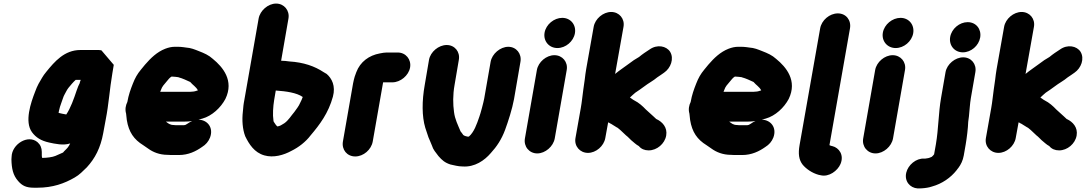

<svg xmlns="http://www.w3.org/2000/svg" viewBox="-20 -842 6083 1075"><path d="M308 -210 310 -221C312 -233 319 -255 323 -265C328 -276 335 -304 342 -314C350 -328 355 -340 364 -351C374 -363 390 -383 404 -395H432L427 -381V-378C421 -367 415 -353 409 -335C394 -290 375 -236 351 -201C336 -204 322 -206 308 -210ZM609 -431 617 -479 548 -560C543 -561 537 -562 532 -562H430C340 -562 285 -496 240 -441C218 -415 212 -399 196 -373C189 -360 182 -344 176 -327C153 -268 116 -161 159 -102C181 -72 210 -54 255 -44C287 -37 335 -26 373 -39C369 -30 365 -24 360 -17L352 -8L339 5C337 8 335 10 333 12C320 18 303 25 290 31C274 38 240 42 219 42H216C216 41 215 39 215 38C214 34 214 29 214 23V9C214 -14 206 -32 190 -46C137 -91 47 -35 45 35L44 50C45 102 53 139 81 171C104 198 127 209 170 209H189C276 209 341 185 398 152C425 137 444 116 466 95C512 45 543 -14 558 -97L572 -173C589 -258 594 -344 609 -431Z M977 -410C978 -410 979 -410 980 -409C1003 -403 1025 -392 1045 -383C1059 -366 1078 -356 1088 -336C1078 -333 1068 -329 1057 -329C1050 -328 1043 -328 1035 -328H877L881 -338C886 -350 887 -354 894 -363L914 -387C920 -395 931 -408 940 -413H946C956 -413 967 -411 977 -410ZM1010 -141H969C966 -141 960 -141 953 -142C931 -142 921 -152 909 -161H1005C1023 -161 1040 -162 1056 -164L1043 -158C1035 -152 1028 -149 1019 -143C1017 -143 1012 -141 1010 -141ZM1091 -172C1099 -174 1106 -176 1113 -178C1167 -193 1216 -239 1242 -288C1292 -391 1227 -467 1172 -512C1149 -533 1124 -544 1093 -556C1070 -565 1050 -574 1020 -576L1006 -578C997 -579 987 -580 978 -580H958C941 -580 923 -576 905 -569C859 -551 824 -517 792 -480L769 -452C749 -428 736 -405 724 -374C711 -341 700 -311 693 -271C684 -253 679 -230 686 -206C687 -193 689 -182 690 -170C701 -102 730 -61 782 -29L798 -18C802 -15 807 -12 811 -9C836 9 872 25 919 25C928 26 934 26 939 26H981C1035 26 1077 5 1111 -19C1132 -32 1147 -49 1156 -72C1177 -128 1141 -171 1091 -172Z M1675 -299C1671 -286 1667 -280 1661 -267C1653 -247 1639 -231 1628 -215C1610 -194 1595 -168 1572 -152L1552 -140C1546 -137 1540 -135 1533 -134C1527 -139 1523 -144 1519 -151C1516 -155 1510 -163 1511 -168C1506 -199 1509 -246 1515 -282L1524 -335H1526C1582 -331 1641 -323 1675 -299ZM1526 -822C1481 -822 1436 -783 1428 -738L1348 -282C1346 -271 1344 -261 1343 -251L1340 -219C1334 -169 1338 -118 1353 -79C1375 -34 1404 12 1460 28C1512 43 1569 26 1611 3C1652 -17 1692 -48 1719 -84C1770 -144 1819 -209 1844 -301C1860 -361 1838 -403 1809 -428C1808 -429 1793 -437 1792 -438C1742 -471 1681 -493 1600 -498C1584 -500 1571 -502 1554 -502L1595 -738C1603 -783 1571 -822 1526 -822Z M2067 -50 2125 -381H2177C2222 -381 2268 -419 2276 -464C2284 -509 2252 -548 2207 -548H2145C2134 -548 2122 -546 2107 -543C2046 -532 1997 -496 1975 -438L1966 -413C1963 -403 1960 -391 1957 -376L1900 -50C1892 -4 1923 34 1969 34C2015 34 2059 -4 2067 -50Z M2382 -507 2358 -366C2342 -276 2342 -191 2361 -127L2379 -73C2384 -60 2393 -42 2398 -28C2406 -2 2419 10 2435 32C2455 55 2471 69 2502 79C2523 83 2544 90 2570 90C2638 95 2693 56 2728 15C2761 -21 2788 -61 2808 -115C2825 -161 2848 -232 2858 -287L2894 -496C2902 -541 2871 -580 2826 -580C2781 -580 2735 -541 2727 -496L2691 -290C2688 -272 2670 -204 2664 -189C2649 -145 2634 -102 2605 -77H2598C2588 -79 2581 -81 2574 -86C2568 -95 2563 -101 2559 -106L2558 -108C2544 -142 2527 -174 2522 -215C2516 -258 2515 -310 2525 -366L2549 -507C2557 -552 2526 -590 2481 -590C2436 -590 2390 -552 2382 -507Z M2986 -450 2919 -67C2911 -22 2943 17 2988 17C3033 17 3078 -22 3086 -67L3153 -450C3161 -495 3129 -533 3084 -533C3039 -533 2994 -495 2986 -450ZM3029 -659C3021 -612 3054 -573 3101 -573C3147 -573 3191 -610 3199 -656C3207 -703 3175 -742 3128 -742C3082 -742 3037 -705 3029 -659Z M3304 -692 3262 -455C3259 -436 3256 -417 3254 -397L3246 -341C3241 -306 3238 -271 3232 -238L3202 -69C3194 -24 3227 14 3272 14C3317 14 3361 -24 3369 -69L3385 -157C3390 -155 3394 -153 3398 -150C3399 -150 3402 -149 3404 -147C3413 -141 3423 -135 3433 -129C3436 -128 3439 -126 3441 -124C3458 -111 3469 -98 3485 -84C3496 -76 3504 -66 3514 -57C3528 -46 3540 -33 3557 -24C3570 -8 3589 0 3612 0C3658 0 3702 -37 3710 -83C3718 -129 3688 -160 3656 -175H3655C3650 -180 3645 -185 3639 -190C3624 -203 3610 -216 3596 -229C3578 -248 3557 -267 3531 -280C3521 -285 3516 -291 3507 -296C3515 -304 3529 -316 3537 -323C3546 -329 3554 -335 3562 -340L3587 -358C3610 -376 3638 -390 3660 -409C3673 -418 3686 -426 3698 -435C3736 -461 3755 -514 3732 -552C3711 -585 3659 -595 3617 -565C3597 -552 3577 -539 3558 -523C3538 -512 3519 -499 3501 -485C3476 -466 3449 -449 3424 -428L3471 -692C3479 -737 3447 -775 3402 -775C3357 -775 3312 -737 3304 -692Z M4131 -410C4132 -410 4133 -410 4134 -409C4157 -403 4179 -392 4199 -383C4213 -366 4232 -356 4242 -336C4232 -333 4222 -329 4211 -329C4204 -328 4197 -328 4189 -328H4031L4035 -338C4040 -350 4041 -354 4048 -363L4068 -387C4074 -395 4085 -408 4094 -413H4100C4110 -413 4121 -411 4131 -410ZM4164 -141H4123C4120 -141 4114 -141 4107 -142C4085 -142 4075 -152 4063 -161H4159C4177 -161 4194 -162 4210 -164L4197 -158C4189 -152 4182 -149 4173 -143C4171 -143 4166 -141 4164 -141ZM4245 -172C4253 -174 4260 -176 4267 -178C4321 -193 4370 -239 4396 -288C4446 -391 4381 -467 4326 -512C4303 -533 4278 -544 4247 -556C4224 -565 4204 -574 4174 -576L4160 -578C4151 -579 4141 -580 4132 -580H4112C4095 -580 4077 -576 4059 -569C4013 -551 3978 -517 3946 -480L3923 -452C3903 -428 3890 -405 3878 -374C3865 -341 3854 -311 3847 -271C3838 -253 3833 -230 3840 -206C3841 -193 3843 -182 3844 -170C3855 -102 3884 -61 3936 -29L3952 -18C3956 -15 3961 -12 3965 -9C3990 9 4026 25 4073 25C4082 26 4088 26 4093 26H4135C4189 26 4231 5 4265 -19C4286 -32 4301 -49 4310 -72C4331 -128 4295 -171 4245 -172Z M4572 -683 4457 -31C4448 19 4453 53 4474 80C4494 104 4527 127 4564 137L4574 139C4621 151 4670 114 4686 76C4707 26 4678 -15 4640 -24L4631 -26C4630 -27 4626 -29 4624 -29L4739 -683C4747 -729 4717 -767 4671 -767C4625 -767 4580 -729 4572 -683Z M4880 -450 4813 -67C4805 -22 4837 17 4882 17C4927 17 4972 -22 4980 -67L5047 -450C5055 -495 5023 -533 4978 -533C4933 -533 4888 -495 4880 -450ZM4923 -659C4915 -612 4948 -573 4995 -573C5041 -573 5085 -610 5093 -656C5101 -703 5069 -742 5022 -742C4976 -742 4931 -705 4923 -659Z M5274 -438 5249 -294C5234 -208 5235 -122 5220 -34L5210 22C5206 27 5202 32 5197 36C5191 39 5178 44 5173 44C5169 45 5165 45 5160 46H5155C5109 43 5064 82 5054 125C5043 172 5074 210 5118 213H5126C5137 213 5147 212 5157 211L5171 209C5180 208 5189 205 5199 202C5254 187 5303 153 5336 111C5339 106 5343 102 5346 98C5360 79 5371 57 5376 29L5387 -34C5393 -69 5400 -125 5401 -160L5405 -190C5409 -226 5410 -259 5416 -294L5441 -438C5449 -483 5418 -521 5373 -521C5328 -521 5282 -483 5274 -438ZM5300 -635C5292 -588 5324 -549 5371 -549C5417 -549 5460 -586 5468 -632C5476 -679 5445 -718 5398 -718C5352 -718 5308 -681 5300 -635Z M5602 -692 5560 -455C5557 -436 5554 -417 5552 -397L5544 -341C5539 -306 5536 -271 5530 -238L5500 -69C5492 -24 5525 14 5570 14C5615 14 5659 -24 5667 -69L5683 -157C5688 -155 5692 -153 5696 -150C5697 -150 5700 -149 5702 -147C5711 -141 5721 -135 5731 -129C5734 -128 5737 -126 5739 -124C5756 -111 5767 -98 5783 -84C5794 -76 5802 -66 5812 -57C5826 -46 5838 -33 5855 -24C5868 -8 5887 0 5910 0C5956 0 6000 -37 6008 -83C6016 -129 5986 -160 5954 -175H5953C5948 -180 5943 -185 5937 -190C5922 -203 5908 -216 5894 -229C5876 -248 5855 -267 5829 -280C5819 -285 5814 -291 5805 -296C5813 -304 5827 -316 5835 -323C5844 -329 5852 -335 5860 -340L5885 -358C5908 -376 5936 -390 5958 -409C5971 -418 5984 -426 5996 -435C6034 -461 6053 -514 6030 -552C6009 -585 5957 -595 5915 -565C5895 -552 5875 -539 5856 -523C5836 -512 5817 -499 5799 -485C5774 -466 5747 -449 5722 -428L5769 -692C5777 -737 5745 -775 5700 -775C5655 -775 5610 -737 5602 -692Z"/></svg>

Font: Blanket
Style: BlkObl
Weight: 900
Foundry: Cannot Into Space Fonts
Version: Version 0.9